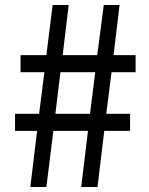

<svg xmlns="http://www.w3.org/2000/svg" viewBox="-20 -746 595 766"><path d="M128 -224H40V-292H136L157 -458H62V-526H165L190 -726H254L230 -526H368L394 -726H457L433 -526H521V-458H425L404 -292H499V-224H396L369 0H304L331 -224H193L165 0H101ZM339 -292 360 -458H221L201 -292Z"/></svg>

Font: SpoqaHanSans-Regular
Style: Regular
Weight: 400
Designer: [Spoqa Han Sans] Dong-huui Kim \uAE40 \uB3D9 \uD718  Younghwa Kang \uAC15 \uC601 \uD654  [Noto Sans] Ryoko NISHIZUKA \u8
Foundry: Spoqa (http://www.spoqa-han-sans.com)
Version: Version 2.000